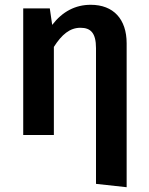

<svg xmlns="http://www.w3.org/2000/svg" viewBox="-20 -564 621 802"><path d="M359 -544C295 -544 241 -516 198 -460L188 -529H77V0H205V-368C238 -420 272 -448 316 -448C359 -448 381 -426 381 -363V204L509 218V-383C509 -484 454 -544 359 -544Z"/></svg>

Font: Fira Sans Medium
Style: Regular
Weight: 500
Designer: Carrois Corporate & Edenspiekermann AG
Foundry: Carrois Corporate GbR & Edenspiekermann AG
Version: Version 4.203